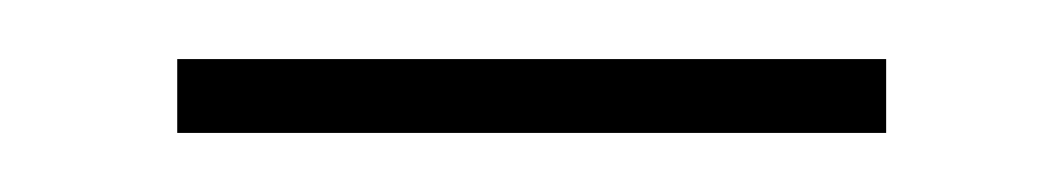

<svg xmlns="http://www.w3.org/2000/svg" viewBox="-20 -377 360 65"><path d="M40 -332H280V-357H40Z"/></svg>

Font: Noto Sans Telugu UI Thin
Style: Regular
Weight: 100
Designer: Jelle Bosma - Monotype Design Team
Foundry: Monotype Imaging Inc.
Version: Version 2.005